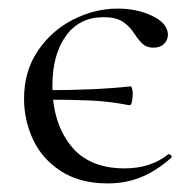

<svg xmlns="http://www.w3.org/2000/svg" viewBox="-20 -415 451 447"><path d="M83 -183V-205Q204 -205 284 -214Q286 -214 287.5 -208.5Q289 -203 289 -197Q289 -186 287 -177.5Q285 -169 281 -170Q235 -179 192 -181Q149 -183 83 -183ZM36 -185Q36 -249 68 -296.5Q100 -344 150.5 -369.5Q201 -395 254 -395Q299 -395 334.5 -378Q370 -361 371 -335Q371 -322 362 -313Q353 -304 337 -304Q322 -304 312.5 -312.5Q303 -321 294 -335Q281 -355 265 -365Q249 -375 221 -375Q165 -375 133.5 -331.5Q102 -288 102 -215Q102 -131 144 -77Q186 -23 270 -23Q331 -23 372 -56H373Q376 -56 378.5 -53Q381 -50 379 -48Q344 -17 308.5 -2.5Q273 12 231 12Q166 12 122 -16.5Q78 -45 57 -90Q36 -135 36 -185Z"/></svg>

Font: Cormorant Infant
Style: Regular
Weight: 400
Designer: Christian Thalmann (Catharsis Fonts)
Foundry: Catharsis Fonts
Version: Version 4.000